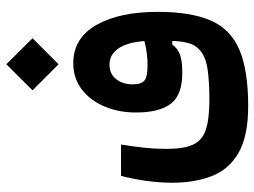

<svg xmlns="http://www.w3.org/2000/svg" viewBox="-122 -486 829 626"><g transform="rotate(-90 293.0 -172.5)"><path d="M260.3 221.7Q163.1 221.7 108.6 190.4Q54.2 159.2 32.5 103.3Q10.7 47.4 10.7 -26.9Q10.7 -68.4 17.3 -113.8Q23.9 -159.2 33.2 -192.9H135.3Q128.4 -151.4 124.8 -116Q121.1 -80.6 121.1 -43Q121.1 10.7 134.5 41Q147.9 71.3 182.9 83.3Q217.8 95.2 281.7 95.2Q338.9 95.2 380.1 89.4Q421.4 83.5 443.8 63.5Q460.4 48.8 466.3 25.9Q472.2 2.9 473.1 -25.9L460.4 -25.4Q449.7 -8.8 429.2 -1Q408.7 6.8 369.1 6.8Q296.4 6.8 268.1 -30.8Q239.7 -68.4 239.7 -144Q239.7 -201.7 259.8 -248Q279.8 -294.4 315.9 -321.5Q352.1 -348.6 399.9 -348.6Q482.4 -348.6 525.1 -273.2Q567.9 -197.8 567.9 -73.7Q567.9 34.2 539.8 99.1Q511.7 164.1 444.6 192.9Q377.4 221.7 260.3 221.7ZM472.7 -116.7Q468.3 -173.3 448.2 -201.9Q428.2 -230.5 396 -230.5Q365.7 -230.5 348.6 -209Q331.5 -187.5 331.5 -154.8Q331.5 -126.5 344 -116.5Q356.4 -106.4 394 -106.4Q433.6 -106.4 472.7 -116.7ZM397 -396.5 312 -481.4 397 -566.9 481.9 -481.4Z"/></g></svg>

Font: Cascadia Code SemiBold
Style: Regular
Weight: 600
Monospace: yes
Designer: Aaron Bell
Foundry: Saja Typeworks
Version: Version 2404.023; ttfautohint (v1.8.4)